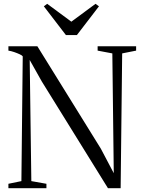

<svg xmlns="http://www.w3.org/2000/svg" viewBox="-20 -985 744 1005"><path d="M24 0V-23L92 -37L99 -690Q96 -695 83 -701Q70 -707 54 -712.5Q38 -718 24 -720V-743H175.5L508 -206.5L575.5 -78.5L568 -705.5L491 -720V-743H692.5V-720L619.5 -705.5L611.5 0H545L198.5 -559L135.5 -671L144 -37L223 -23V0ZM325 -801.5 209.5 -952 227 -965 353.5 -871.5 480 -965 498 -952 382.5 -801.5Z"/></svg>

Font: Merriweather 120pt Light
Style: Regular
Weight: 300
Version: Version 2.100